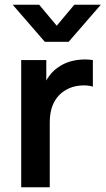

<svg xmlns="http://www.w3.org/2000/svg" viewBox="-20 -795 448 815"><path d="M70 0V-540H176.5V-408.5L163.5 -425.5Q174 -453.2 190.9 -475.3Q207.8 -497.5 230.5 -511.7Q249.8 -525.1 274 -532.7Q298.2 -540.2 323.8 -542Q349.3 -543.8 374.2 -540V-427.5Q348.6 -434.8 317.8 -431.6Q286.9 -428.5 262.3 -414.7Q237.9 -401.4 222.1 -380.7Q206.2 -359.9 198.7 -333.9Q191.2 -307.8 191.2 -274.3V0ZM33.7 -775H146.2L220.8 -685.8L295.5 -775H408L271.3 -617.5H170.3Z"/></svg>

Font: Hauora
Style: Regular
Weight: 400
Designer: Wayne Shih
Foundry: WCYS
Version: Version 1.001